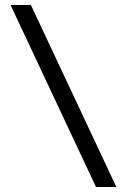

<svg xmlns="http://www.w3.org/2000/svg" viewBox="-20 -672 509 764"><path d="M22 -652 362 72H443L103 -652Z"/></svg>

Font: Charger Sport
Style: Nrw
Weight: 400
Designer: Jasper
Foundry: Cannot Into Space Fonts
Version: Version 1.1